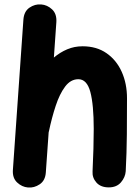

<svg xmlns="http://www.w3.org/2000/svg" viewBox="-20 -771 629 865"><path d="M106 73.7Q78.6 71.3 57.1 51Q35.6 30.8 38.1 -5.4L85.4 -682.1Q87.9 -719.2 112.5 -736.3Q137.2 -753.4 165.5 -751Q192.9 -749 214.6 -728.8Q236.3 -708.5 233.9 -671.4L222.7 -511.7Q250.5 -535.2 282.7 -548.8Q314.9 -562.5 352.1 -562.5Q415.5 -562.5 460.2 -531.2Q504.9 -500 528.6 -447Q552.2 -394 552.2 -328.1Q552.2 -249.5 551.5 -165.8Q550.8 -82 546.4 0.5Q544.4 27.8 524.9 50.5Q505.4 73.2 470.2 73.2Q433.6 73.2 414.3 51.3Q395 29.3 397 1Q399.4 -53.2 400.9 -100.6Q402.3 -147.9 402.3 -189.9Q402.3 -299.3 387 -356.7Q371.6 -414.1 333 -414.1Q298.3 -414.1 273.4 -380.9Q248.5 -347.7 231 -294.4Q213.4 -241.2 200.7 -180.7Q200.2 -177.7 199.2 -174.8L186.5 5.4Q184.1 42.5 158.9 59.3Q133.8 76.2 106 73.7Z"/></svg>

Font: Mikhak-FD ExtraBold
Style: Regular
Weight: 800
Designer: Amin Abedi
Version: Version 3.2